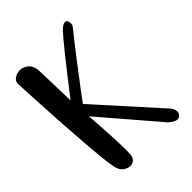

<svg xmlns="http://www.w3.org/2000/svg" viewBox="-202 -870 902 902"><g transform="rotate(-45 249.0 -419.0)"><path d="M30 -719Q30 -736 45.5 -747Q61 -758 81 -758Q105 -758 123.5 -741.5Q142 -725 144 -692L150 -489Q306 -691 354 -744Q377 -768 390 -768Q407 -768 407 -744Q407 -732 401 -725Q364 -680 308.5 -607.5Q253 -535 216 -486L179 -436Q180 -434 450 -135Q468 -117 468 -98Q468 -86 460 -78Q453 -70 442 -70Q433 -70 422.5 -76Q412 -82 406 -88L400 -93L158 -375Q170 -215 170 -137Q170 -132 169.5 -123.5Q169 -115 169 -112Q168 -93 157.5 -82.5Q147 -72 131 -72Q115 -72 100 -82.5Q85 -93 78 -112Q68 -136 56 -288Q44 -440 37 -580Z"/></g></svg>

Font: KleponIjo
Style: Ijo
Weight: 400
Designer: Aprian Dwi Nur Sembada & Aurellia CItra
Version: Version 001.000